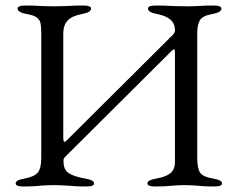

<svg xmlns="http://www.w3.org/2000/svg" viewBox="-20 -673 843 698"><path d="M37 -6Q37 -13 45 -17Q53 -21 70 -24Q106 -31 118 -46.5Q130 -62 130 -99V-551Q130 -577 127 -589.5Q124 -602 113 -610Q102 -618 77 -622Q44 -628 44 -642Q44 -653 73 -653Q103 -653 133 -651L176 -650L221 -651Q253 -653 282 -653Q311 -653 311 -642Q311 -628 278 -622Q241 -615 225.5 -598Q210 -581 210 -551V-172Q210 -150 221 -161L608 -546Q616 -554 616 -562V-566Q615 -589 598.5 -602.5Q582 -616 551 -622Q518 -628 518 -642Q518 -653 547 -653Q575 -653 611 -651L663 -650L699 -651Q725 -653 756 -653Q785 -653 785 -642Q785 -628 752 -622Q717 -616 707 -600Q697 -584 697 -552V-100Q697 -61 707.5 -45.5Q718 -30 754 -24Q771 -21 779 -17Q787 -13 787 -6Q787 5 758 5Q721 5 697 2Q671 0 652 0Q632 0 606 2Q582 5 545 5Q516 5 516 -6Q516 -13 524 -17Q532 -21 549 -24Q583 -30 599.5 -43.5Q616 -57 616 -85V-483Q616 -500 606 -490L218 -104Q214 -100 212.5 -97.5Q211 -95 211 -91Q211 -87 211 -85Q211 -56 230 -43.5Q249 -31 289 -24Q306 -21 314 -17Q322 -13 322 -6Q322 5 293 5Q256 5 229 2Q197 0 176 0Q156 0 128 2Q104 5 66 5Q37 5 37 -6Z"/></svg>

Font: EB Garamond
Style: Regular
Weight: 400
Designer: Georg Duffner and Octavio Pardo
Foundry: Georg Duffner
Version: Version 1.000; ttfautohint (v1.6)